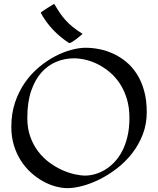

<svg xmlns="http://www.w3.org/2000/svg" viewBox="-20 -954 811 985"><path d="M732.9 -378.9Q732.9 -316.9 712.4 -264.2Q691.9 -211.4 658.2 -168Q624.5 -124.5 581.3 -91.1Q538.1 -57.6 492.9 -34.9Q447.8 -12.2 404.3 -0.5Q360.8 11.2 326.2 11.2Q296.9 11.2 264.2 2.2Q231.4 -6.8 199.5 -24.7Q167.5 -42.5 138.2 -69.1Q108.9 -95.7 86.7 -130.6Q64.5 -165.5 51.3 -208.7Q38.1 -252 38.1 -303.2Q38.1 -371.6 57.1 -428.2Q76.2 -484.9 107.7 -530Q139.2 -575.2 179.4 -608.9Q219.7 -642.6 262 -664.8Q304.2 -687 345.2 -698Q386.2 -709 418.9 -709Q453.6 -709 490.2 -701.7Q526.9 -694.3 561.8 -678.2Q596.7 -662.1 627.7 -636.5Q658.7 -610.8 682.1 -574.2Q705.6 -537.6 719.2 -489Q732.9 -440.4 732.9 -378.9ZM644 -349.1Q644 -402.8 630.9 -446.5Q617.7 -490.2 595.5 -524.2Q573.2 -558.1 544.2 -582.8Q515.1 -607.4 483.6 -623.5Q452.1 -639.6 419.9 -647.2Q387.7 -654.8 358.9 -654.8Q313 -654.8 270 -637.5Q227.1 -620.1 193.6 -583.3Q160.2 -546.4 140.1 -488.3Q120.1 -430.2 120.1 -349.1Q120.1 -294.9 135.7 -251.7Q151.4 -208.5 176.8 -175.8Q202.1 -143.1 234.1 -119.6Q266.1 -96.2 299.1 -81.5Q332 -66.9 363 -60.1Q394 -53.2 417 -53.2Q439.9 -53.2 465.6 -60.1Q491.2 -66.9 516.6 -81.8Q542 -96.7 564.9 -120.1Q587.9 -143.6 605.5 -176.3Q623 -209 633.5 -252Q644 -294.9 644 -349.1ZM403.8 -780.3Q398.9 -775.9 389.6 -768.1Q380.4 -760.3 369.9 -752.4Q359.4 -744.6 349.9 -738.8Q340.3 -732.9 335 -732.9Q289.1 -762.2 252 -801.5Q214.8 -840.8 189 -888.2Q189 -890.1 199.7 -897.5Q210.4 -904.8 223.1 -913.1Q238.3 -922.4 257.8 -934.1Q272 -910.2 285.6 -889.9Q299.3 -869.6 315.7 -851.3Q332 -833 353.3 -815.7Q374.5 -798.3 403.8 -780.3Z"/></svg>

Font: Quintessential
Style: Regular
Weight: 400
Designer: Astigmatic (AOETI)
Foundry: Astigmatic (AOETI)
Version: Version 1.000